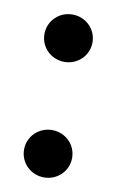

<svg xmlns="http://www.w3.org/2000/svg" viewBox="-61 -485 315 527"><g transform="rotate(10 96.5 -222.0)"><path d="M32 -61C32 -24 62 5 99 5C136 5 166 -24 166 -61C166 -98 136 -127 99 -127C62 -127 32 -98 32 -61ZM32 -383C32 -346 62 -317 99 -317C136 -317 166 -346 166 -383C166 -420 136 -449 99 -449C62 -449 32 -420 32 -383Z"/></g></svg>

Font: Charger Pro
Style: BdExt
Weight: 700
Designer: Jasper
Foundry: Cannot Into Space Fonts
Version: Version 1.09